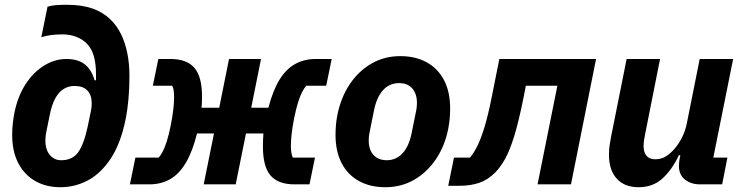

<svg xmlns="http://www.w3.org/2000/svg" viewBox="-20 -772 3112 804"><path d="M233 12Q173 12 127.5 -14Q82 -40 56.5 -89Q31 -138 31 -207Q31 -231 33.5 -254Q36 -277 40 -298Q54 -368 86.5 -418.5Q119 -469 164 -497Q209 -525 258 -525Q306 -525 334.5 -503Q363 -481 376 -436H382V-462Q382 -504 373 -536.5Q364 -569 343 -590Q325 -608 299 -618Q273 -628 241 -628Q214 -628 192.5 -625Q171 -622 153 -616L179 -744Q196 -749 214.5 -750.5Q233 -752 260 -752Q323 -752 368 -736Q413 -720 446 -687Q470 -663 487 -628.5Q504 -594 513 -550Q522 -506 522 -454Q522 -403 518 -357.5Q514 -312 506 -273Q486 -173 445 -110Q404 -47 349.5 -17.5Q295 12 233 12ZM236 -101Q283 -101 307 -134Q331 -167 347 -241L359 -299Q361 -307 362.5 -317.5Q364 -328 364 -340Q364 -374 346 -393Q328 -412 292 -412Q253 -412 227 -382.5Q201 -353 189 -294L173 -215Q172 -211 171 -202.5Q170 -194 170 -184Q170 -159 178 -140.5Q186 -122 201 -111.5Q216 -101 236 -101Z M524 0 547 -112H644Q653 -121 661.5 -137.5Q670 -154 678.5 -180.5Q687 -207 695 -247Q703 -288 706 -316.5Q709 -345 709 -363Q709 -379 707.5 -391.5Q706 -404 701 -413H620L643 -525H694Q762 -525 794 -488Q826 -451 826 -367Q826 -354 825.5 -343Q825 -332 824 -321H898L939 -525H1073L1032 -321H1104Q1123 -394 1150.5 -438.5Q1178 -483 1216 -504Q1254 -525 1302 -525H1369L1346 -413H1263Q1254 -404 1245.5 -387.5Q1237 -371 1228.5 -344.5Q1220 -318 1212 -278Q1204 -238 1201 -209Q1198 -180 1198 -162Q1198 -146 1200 -133.5Q1202 -121 1206 -112H1299L1276 0H1213Q1145 0 1113 -37Q1081 -74 1081 -158Q1081 -172 1081.5 -186Q1082 -200 1083 -213H1010L967 0H833L876 -213H805Q786 -137 758 -90Q730 -43 692 -21.5Q654 0 605 0Z M1594 12Q1530 12 1483 -14Q1436 -40 1410.5 -89Q1385 -138 1385 -207Q1385 -230 1387 -251Q1389 -272 1393 -292Q1408 -365 1445 -420Q1482 -475 1536 -506Q1590 -537 1656 -537Q1720 -537 1767 -511Q1814 -485 1839.5 -436Q1865 -387 1865 -318Q1865 -296 1863 -274.5Q1861 -253 1857 -233Q1843 -161 1805.5 -105.5Q1768 -50 1714 -19Q1660 12 1594 12ZM1599 -101Q1639 -101 1666 -130.5Q1693 -160 1704 -216L1723 -310Q1724 -315 1725 -323Q1726 -331 1726 -341Q1726 -366 1717.5 -384.5Q1709 -403 1692.5 -413.5Q1676 -424 1651 -424Q1611 -424 1584 -394.5Q1557 -365 1546 -309L1527 -215Q1526 -211 1525 -202.5Q1524 -194 1524 -184Q1524 -159 1532.5 -140.5Q1541 -122 1558 -111.5Q1575 -101 1599 -101Z M1857 6 1881 -112H1948Q1965 -132 1980 -163Q1995 -194 2009.5 -242Q2024 -290 2038 -360L2071 -525H2476L2371 0H2231L2314 -413H2182L2172 -362Q2152 -262 2133 -201Q2114 -140 2094.5 -105.5Q2075 -71 2053 -49Q2022 -18 1985.5 -6Q1949 6 1904 6Z M2604 -525H2744L2682 -213Q2679 -199 2677 -185Q2675 -171 2675 -160Q2675 -135 2687 -120Q2699 -105 2724 -105Q2750 -105 2770.5 -118.5Q2791 -132 2808 -153Q2825 -174 2837.5 -199.5Q2850 -225 2856 -255L2910 -525H3050L2967 -112H3026L3004 0H2911Q2874 0 2848.5 -20Q2823 -40 2823 -77Q2823 -85 2824 -94Q2825 -103 2826 -107L2829 -122H2823Q2794 -61 2754 -24.5Q2714 12 2654 12Q2595 12 2562.5 -24Q2530 -60 2530 -124Q2530 -144 2532.5 -162Q2535 -180 2539 -200Z"/></svg>

Font: IBM Plex Sans
Style: Italic
Weight: 400
Italic angle: -11.31°
Designer: Mike Abbink, Paul van der Laan, Pieter van Rosmalen
Foundry: Bold Monday
Version: Version 3.201